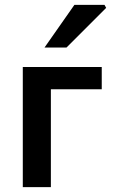

<svg xmlns="http://www.w3.org/2000/svg" viewBox="-20 -765 462 785"><path d="M73.2 0V-491.2H396V-399.9H188V0ZM162.1 -570.8 284.2 -745.1H407.2L414.1 -732.9L252 -570.8Z"/></svg>

Font: Source Sans 3 Semibold
Style: Regular
Weight: 600
Designer: Paul D. Hunt
Foundry: Adobe
Version: Version 3.052;hotconv 1.1.0;makeotfexe 2.6.0